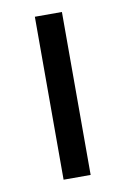

<svg xmlns="http://www.w3.org/2000/svg" viewBox="-67 -572 402 615"><g transform="rotate(-10 134.0 -265.0)"><path d="M90 0V-530H178V0Z"/></g></svg>

Font: Golos Text
Style: Regular
Weight: 400
Designer: A.Korolkova, Vitaly Kuzmin
Foundry: ParaType Ltd
Version: Version 2.004